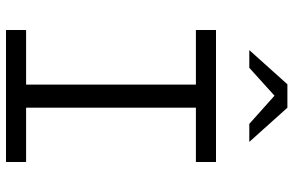

<svg xmlns="http://www.w3.org/2000/svg" viewBox="-189 -789 978 640"><g transform="rotate(90 300.0 -469.0)"><path d="M80 0V-67H262V-633H80V-700H520V-633H339V-67H520V0ZM147 -811 261 -938H339L453 -811H393L299 -895L206 -811Z"/></g></svg>

Font: Red Hat Mono
Style: Regular
Weight: 400
Designer: Pentagram, MCKL
Foundry: Pentagram, MCKL
Version: Version 1.023